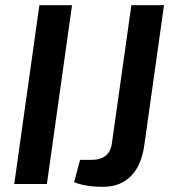

<svg xmlns="http://www.w3.org/2000/svg" viewBox="-20 -710 670 741"><path d="M161 0H35L132 -690H258ZM613 -690 537 -150Q526 -71 485 -30Q444 11 378 11Q309 11 266 -7L289 -93H332Q404 -93 412 -158L487 -690Z"/></svg>

Font: Exo 2.0 Semi Bold
Style: Italic
Weight: 600
Italic angle: -8°
Designer: Natanael Gama
Version: Version 1.001;PS 001.001;hotconv 1.0.70;makeotf.lib2.5.58329